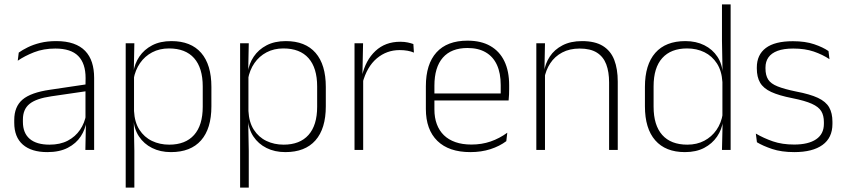

<svg xmlns="http://www.w3.org/2000/svg" viewBox="-20 -684 3858 876"><path d="M369.5 0 372 -125 370 -131.5V-290L370.5 -328Q370.5 -394.5 337 -428.5Q303.5 -462.5 232.5 -462.5Q178.5 -462.5 135.2 -445.5Q92 -428.5 61 -407L65.5 -444Q82 -456 106.8 -468.2Q131.5 -480.5 164 -488.5Q196.5 -496.5 237 -496.5Q282 -496.5 314.8 -485Q347.5 -473.5 368.5 -451.8Q389.5 -430 399.5 -399Q409.5 -368 409.5 -328.5V0ZM196 10Q123.5 10 84.2 -24.2Q45 -58.5 45 -124V-136.5Q45 -197.5 83 -229.8Q121 -262 208 -274.5L379.5 -300L381.5 -269L213.5 -244.5Q145 -234.5 114.8 -210Q84.5 -185.5 84.5 -138.5V-128Q84.5 -77 115.5 -50.5Q146.5 -24 206 -24Q254.5 -24 289.2 -42.2Q324 -60.5 345.2 -91.8Q366.5 -123 373 -162L383.5 -131H374.5Q369.5 -94 348.5 -61.8Q327.5 -29.5 289.5 -9.8Q251.5 10 196 10Z M760 10Q711.5 10 674 -8.8Q636.5 -27.5 614 -61.5Q591.5 -95.5 589 -141H576L591.5 -177.5Q594 -126.5 616 -92.2Q638 -58 673.5 -41Q709 -24 752 -24Q826 -24 865.5 -68.2Q905 -112.5 905 -197V-289.5Q905 -374 865.8 -418.5Q826.5 -463 751 -463Q708 -463 674.2 -445.2Q640.5 -427.5 618.8 -396Q597 -364.5 589.5 -322.5L576.5 -354H588.5Q594 -393.5 615.8 -425.8Q637.5 -458 674.2 -477.2Q711 -496.5 762 -496.5Q851 -496.5 897.8 -442.8Q944.5 -389 944.5 -287.5V-199Q944.5 -97 897.2 -43.5Q850 10 760 10ZM553.5 172V-486.5H593L590.5 -361L591.5 -346V-138.5L590.5 -128L593 4.5V172Z M1282 10Q1233.5 10 1196 -8.8Q1158.5 -27.5 1136 -61.5Q1113.5 -95.5 1111 -141H1098L1113.5 -177.5Q1116 -126.5 1138 -92.2Q1160 -58 1195.5 -41Q1231 -24 1274 -24Q1348 -24 1387.5 -68.2Q1427 -112.5 1427 -197V-289.5Q1427 -374 1387.8 -418.5Q1348.5 -463 1273 -463Q1230 -463 1196.2 -445.2Q1162.5 -427.5 1140.8 -396Q1119 -364.5 1111.5 -322.5L1098.5 -354H1110.5Q1116 -393.5 1137.8 -425.8Q1159.5 -458 1196.2 -477.2Q1233 -496.5 1284 -496.5Q1373 -496.5 1419.8 -442.8Q1466.5 -389 1466.5 -287.5V-199Q1466.5 -97 1419.2 -43.5Q1372 10 1282 10ZM1075.5 172V-486.5H1115L1112.5 -361L1113.5 -346V-138.5L1112.5 -128L1115 4.5V172Z M1634 -305 1621 -334 1631.5 -337.5Q1648 -409.5 1693 -451.5Q1738 -493.5 1806 -493.5Q1825.5 -493.5 1840.5 -490.2Q1855.5 -487 1866 -483L1868.5 -444Q1856 -449.5 1839.5 -452.5Q1823 -455.5 1803.5 -455.5Q1744 -455.5 1699 -417.5Q1654 -379.5 1634 -305ZM1597.5 0V-486.5H1636.5L1633.5 -338L1637 -334.5V0Z M2126 10Q2028 10 1975.5 -41.2Q1923 -92.5 1923 -187V-290.5Q1923 -391.5 1971.5 -445Q2020 -498.5 2113 -498.5Q2175 -498.5 2217.2 -474.2Q2259.5 -450 2281.2 -404.8Q2303 -359.5 2303 -295.5V-278Q2303 -265.5 2302.5 -252.8Q2302 -240 2300.5 -225.5H2264Q2264.5 -245.5 2264.5 -263.2Q2264.5 -281 2264.5 -296Q2264.5 -350.5 2247.2 -388Q2230 -425.5 2196.2 -445.2Q2162.5 -465 2113 -465Q2039 -465 2000.5 -421Q1962 -377 1962 -293V-245V-239V-184.5Q1962 -147 1973 -117.5Q1984 -88 2005.2 -67.2Q2026.5 -46.5 2058 -35.5Q2089.5 -24.5 2131 -24.5Q2178 -24.5 2218.5 -38.5Q2259 -52.5 2294.5 -78.5L2290 -40Q2259.5 -17 2217.8 -3.5Q2176 10 2126 10ZM1943 -225.5V-257.5H2290.5V-225.5Z M2759 0V-308Q2759 -356 2746 -390.5Q2733 -425 2703.5 -443.8Q2674 -462.5 2624.5 -462.5Q2579 -462.5 2545 -444.5Q2511 -426.5 2490.5 -395.2Q2470 -364 2463 -324L2452 -356H2462Q2467.5 -394 2488.5 -426Q2509.5 -458 2546.5 -477.2Q2583.5 -496.5 2635.5 -496.5Q2695 -496.5 2730.8 -474.2Q2766.5 -452 2782.5 -410.8Q2798.5 -369.5 2798.5 -311.5V0ZM2427 0V-486.5H2466.5L2464 -362.5L2466.5 -361V0Z M3105 10Q3016.5 10 2969.5 -43.8Q2922.5 -97.5 2922.5 -199V-287.5Q2922.5 -389 2969.8 -442.8Q3017 -496.5 3107 -496.5Q3155.5 -496.5 3193.2 -477.8Q3231 -459 3253.2 -425.2Q3275.5 -391.5 3278 -345.5H3291L3276 -309.5Q3273 -360.5 3251 -394.5Q3229 -428.5 3193.8 -445.8Q3158.5 -463 3115 -463Q3041 -463 3001.5 -419Q2962 -375 2962 -290V-197.5Q2962 -112.5 3001.5 -68.2Q3041 -24 3116 -24Q3159.5 -24 3193.2 -41.8Q3227 -59.5 3249 -91.2Q3271 -123 3277.5 -164.5L3290.5 -132.5H3279Q3273.5 -93 3251.5 -60.8Q3229.5 -28.5 3192.8 -9.2Q3156 10 3105 10ZM3274 0 3277 -126.5 3276 -140V-347L3276.5 -359L3274 -497.5V-664H3313.5V0Z M3604 10Q3545.5 10 3503 -4.2Q3460.5 -18.5 3433.5 -35L3428.5 -74.5Q3464.5 -53.5 3506.5 -39Q3548.5 -24.5 3603.5 -24.5Q3668 -24.5 3703.5 -48.5Q3739 -72.5 3739 -119V-127Q3739 -157 3727 -176.8Q3715 -196.5 3684 -210.5Q3653 -224.5 3595.5 -236Q3534 -248 3498.5 -264.5Q3463 -281 3448 -306.8Q3433 -332.5 3433 -371.5V-376Q3433 -434 3474 -465Q3515 -496 3597.5 -496Q3654 -496 3694.5 -482.2Q3735 -468.5 3760 -451L3764.5 -414Q3733 -435 3692.8 -448.8Q3652.5 -462.5 3599.5 -462.5Q3555.5 -462.5 3527.5 -452Q3499.5 -441.5 3486 -422.2Q3472.5 -403 3472.5 -376V-371.5Q3472.5 -340.5 3484.8 -321.2Q3497 -302 3527.8 -289.8Q3558.5 -277.5 3612 -266.5Q3675.5 -254.5 3711.8 -237.5Q3748 -220.5 3763 -194.2Q3778 -168 3778 -128.5V-118.5Q3778 -55.5 3732.8 -22.8Q3687.5 10 3604 10Z"/></svg>

Font: Anek Gurmukhi ExtraLight
Style: Regular
Weight: 250
Designer: Sarang Kulkarni (Gurmukhi), Yesha Goshar (Latin)
Foundry: Ek Type
Version: Version 1.003